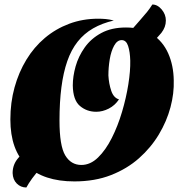

<svg xmlns="http://www.w3.org/2000/svg" viewBox="-20 -783 804 852"><path d="M97 49Q72 49 54.5 31.5Q37 14 36 -15Q36 -54 62 -83L140 -172L215 -98L158 -33Q139 -14 122.5 9Q106 32 97 49ZM633 -566 544 -628 601 -693Q622 -717 633 -730.5Q644 -744 656 -763Q679 -763 697.5 -741Q716 -719 716 -692Q716 -677 711 -663.5Q706 -650 696 -637ZM310 22Q173 22 99.5 -47.5Q26 -117 26 -253Q26 -328 44.5 -395Q63 -462 97 -518Q131 -574 179 -614.5Q227 -655 287 -677.5Q347 -700 416 -700Q432 -700 449 -698.5Q466 -697 485 -692Q433 -680 393 -657Q353 -634 324.5 -598Q296 -562 278.5 -511.5Q261 -461 252.5 -395.5Q244 -330 244 -248Q244 -136 269.5 -93.5Q295 -51 341 -51Q381 -51 415 -84Q449 -117 476 -170.5Q503 -224 521.5 -286.5Q540 -349 549.5 -409Q559 -469 558 -514Q557 -553 548.5 -579Q540 -605 520 -605Q500 -605 486.5 -580.5Q473 -556 467 -520Q461 -484 461 -448Q463 -412 473.5 -380.5Q484 -349 508 -342Q490 -315 462.5 -301Q435 -287 407 -287Q365 -287 334.5 -313Q304 -339 303 -404Q303 -444 315.5 -488.5Q328 -533 356 -572.5Q384 -612 429.5 -636.5Q475 -661 539 -661Q610 -661 656.5 -630Q703 -599 726.5 -546Q750 -493 751 -427Q753 -369 736.5 -307Q720 -245 685 -186.5Q650 -128 597 -81Q544 -34 472.5 -6Q401 22 310 22Z"/></svg>

Font: Sansita Swashed Light Black
Style: Regular
Weight: 900
Version: Version 1.003